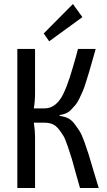

<svg xmlns="http://www.w3.org/2000/svg" viewBox="-20 -933 532 953"><path d="M224 -728 197 -767 342 -913 389 -848ZM276 -362V-358Q298 -355 316 -347Q334 -339 349.5 -318.5Q365 -298 375.5 -281.5Q386 -265 399.5 -227Q413 -189 420.5 -165Q428 -141 444 -86Q460 -31 470 0H377Q370 -24 358 -67Q344 -120 336.5 -144.5Q329 -169 316.5 -206Q304 -243 294.5 -259Q285 -275 270.5 -293Q256 -311 239 -317.5Q222 -324 201 -324H148Q154 -286 154 -251V0H66V-690H154V-474Q154 -432 148 -395H201Q231 -395 254.5 -414Q278 -433 295 -468.5Q312 -504 326.5 -549.5Q341 -595 357 -652Q363 -677 367 -690H455Q449 -670 438.5 -632Q428 -594 422.5 -576.5Q417 -559 407.5 -528Q398 -497 391.5 -482Q385 -467 374.5 -445Q364 -423 354.5 -412Q345 -401 333 -388.5Q321 -376 306.5 -370Q292 -364 276 -362Z"/></svg>

Font: exo2condensed_r
Style: Regular
Weight: 400
Width: 3
Designer: Natanael Gama
Version: Version 1.001;PS 001.001;hotconv 1.0.70;makeotf.lib2.5.58329